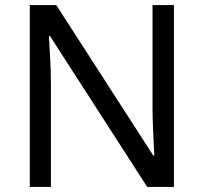

<svg xmlns="http://www.w3.org/2000/svg" viewBox="-20 -734 800 754"><path d="M663 0H558L176 -593H172Q174 -558 177 -506Q180 -454 180 -399V0H97V-714H201L582 -123H586Q585 -139 583.5 -171Q582 -203 580.5 -241Q579 -279 579 -311V-714H663Z"/></svg>

Font: Noto Sans Batak
Style: Regular
Weight: 400
Designer: Monotype Design Team
Foundry: Monotype Imaging Inc.
Version: Version 2.002; ttfautohint (v1.8.4.7-5d5b)